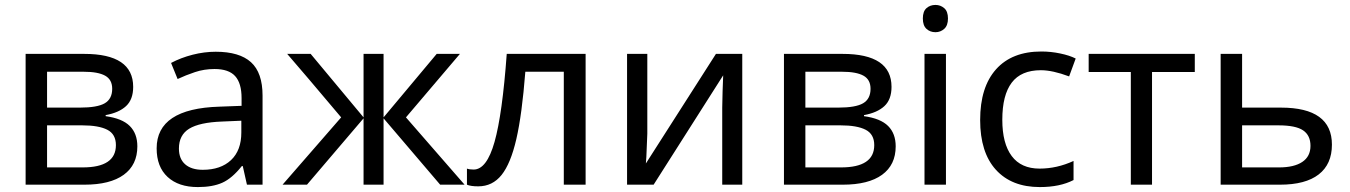

<svg xmlns="http://www.w3.org/2000/svg" viewBox="-20 -757 5533 787"><path d="M439.9 -393.1Q439.9 -430.7 410.9 -446.8Q381.8 -462.9 323.2 -462.9H172.9V-315.9H307.1Q378.9 -315.9 409.4 -333.7Q439.9 -351.6 439.9 -393.1ZM455.1 -162.1Q455.1 -207 419.9 -225.1Q384.8 -243.2 316.9 -243.2H172.9V-70.8H318.8Q455.1 -70.8 455.1 -162.1ZM525.9 -400.9Q525.9 -349.1 496.6 -322Q467.3 -294.9 413.1 -285.2V-280.8Q481 -271.5 512 -240.5Q543 -209.5 543 -157.2Q543 -81.1 487.1 -40.5Q431.2 0 326.2 0H85V-536.1H325.2Q525.9 -536.1 525.9 -400.9Z M811 -61Q884.8 -61 927 -100.8Q969.2 -140.6 969.2 -213.9V-262.2L890.1 -258.8Q797.9 -255.4 755.6 -229.5Q713.4 -203.6 713.4 -147.9Q713.4 -106 739 -83.5Q764.6 -61 811 -61ZM992.2 0 975.1 -76.2H971.2Q931.2 -25.9 891.4 -8.1Q851.6 9.8 791 9.8Q711.9 9.8 667 -31.7Q622.1 -73.2 622.1 -148.9Q622.1 -312 879.4 -319.8L970.2 -323.2V-355Q970.2 -416 943.8 -445.1Q917.5 -474.1 859.4 -474.1Q816.9 -474.1 779.1 -461.4Q741.2 -448.7 708 -433.1L681.2 -499Q721.7 -520.5 769.5 -532.7Q817.4 -544.9 864.3 -544.9Q961.4 -544.9 1008.8 -502Q1056.2 -459 1056.2 -365.2V0Z M1470.2 -536.1H1552.2V-275.9L1770 -536.1H1865.2L1644 -275.9L1884.3 0H1784.2L1552.2 -272V0H1470.2V-272L1238.3 0H1138.2L1378.4 -275.9Q1227.1 -455.6 1157.2 -536.1H1253.4L1470.2 -275.9Z M2380.4 0H2291V-462.9H2133.3Q2119.6 -287.1 2096.4 -186.8Q2073.2 -86.4 2035.9 -39.8Q1998.5 6.8 1940.4 6.8Q1908.7 6.8 1894 0V-65.9Q1904.3 -62 1921.4 -62Q1975.1 -62 2007.1 -175.3Q2039.1 -288.6 2057.1 -536.1H2380.4Z M2633.3 -536.1V-209L2629.4 -114.3L2627.4 -86.9L2914.6 -536.1H3022.5V0H2940.4V-315.9L2941.9 -383.8L2944.3 -448.2L2659.2 0H2550.3V-536.1Z M3548.3 -393.1Q3548.3 -430.7 3519.3 -446.8Q3490.2 -462.9 3431.6 -462.9H3281.2V-315.9H3415.5Q3487.3 -315.9 3517.8 -333.7Q3548.3 -351.6 3548.3 -393.1ZM3563.5 -162.1Q3563.5 -207 3528.3 -225.1Q3493.2 -243.2 3425.3 -243.2H3281.2V-70.8H3427.2Q3563.5 -70.8 3563.5 -162.1ZM3634.3 -400.9Q3634.3 -349.1 3605 -322Q3575.7 -294.9 3521.5 -285.2V-280.8Q3589.4 -271.5 3620.4 -240.5Q3651.4 -209.5 3651.4 -157.2Q3651.4 -81.1 3595.5 -40.5Q3539.6 0 3434.6 0H3193.4V-536.1H3433.6Q3634.3 -536.1 3634.3 -400.9Z M3762.7 -681.2Q3762.7 -710.4 3777.6 -723.6Q3792.5 -736.8 3814.5 -736.8Q3835 -736.8 3850.3 -723.6Q3865.7 -710.4 3865.7 -681.2Q3865.7 -652.3 3850.3 -638.7Q3835 -625 3814.5 -625Q3792.5 -625 3777.6 -638.7Q3762.7 -652.3 3762.7 -681.2ZM3857.4 0H3769.5V-536.1H3857.4Z M4242.2 9.8Q4126.5 9.8 4062 -61.3Q3997.6 -132.3 3997.6 -265.1Q3997.6 -399.9 4062.7 -472.9Q4127.9 -545.9 4248.5 -545.9Q4287.6 -545.9 4325.9 -537.8Q4364.3 -529.8 4389.2 -517.1L4362.3 -443.8Q4294.4 -469.2 4246.6 -469.2Q4165.5 -469.2 4127 -418.2Q4088.4 -367.2 4088.4 -266.1Q4088.4 -168.9 4127 -117.4Q4165.5 -65.9 4241.2 -65.9Q4312 -65.9 4380.4 -97.2V-19Q4324.7 9.8 4242.2 9.8Z M4877.4 -461.9H4702.1V0H4615.2V-461.9H4442.4V-536.1H4877.4Z M5351.6 -159.2Q5351.6 -202.1 5321.3 -222.7Q5291 -243.2 5220.2 -243.2H5071.3V-70.8H5222.7Q5284.7 -70.8 5318.1 -93.3Q5351.6 -115.7 5351.6 -159.2ZM5071.3 -315.9H5230.5Q5439.5 -315.9 5439.5 -164.1Q5439.5 -84 5385.3 -42Q5331.1 0 5226.6 0H4983.4V-536.1H5071.3Z"/></svg>

Font: NotoSans
Style: Regular
Weight: 400
Designer: Monotype Design team
Foundry: Monotype Imaging Inc.
Version: Version 1.04; ttfautohint (v1.4.1)